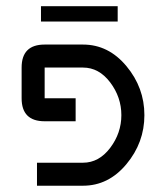

<svg xmlns="http://www.w3.org/2000/svg" viewBox="-20 -591 528 611"><path d="M122.1 -449.2H244.1Q325.2 -449.2 382.3 -380.6Q439.5 -312 439.5 -224.6Q439.5 -137.2 382.3 -68.6Q325.2 0 244.1 0H97.7V-73.2H244.1Q294.9 -73.2 330.6 -120.4Q366.2 -167.5 366.2 -224.6Q366.2 -281.7 330.6 -328.9Q294.9 -376 244.1 -376H122.1V-278.3H220.7V-205.1H122.1Q48.8 -205.1 48.8 -278.3V-376Q48.8 -449.2 122.1 -449.2ZM354.5 -522.5H110.4V-571.3H354.5Z"/></svg>

Font: Catrinity
Style: Regular
Weight: 400
Designer: Alexander Lange
Foundry: High-Logic / Made with FontCreator
Version: Version 2.090;May 20, 2024;FontCreator 15.0.0.2974 64-bit